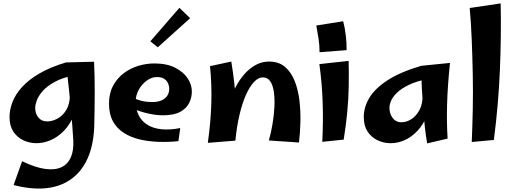

<svg xmlns="http://www.w3.org/2000/svg" viewBox="-20 -828 3024 1129"><path d="M60 260 110 120Q189 158 247 165.5Q305 173 342.5 154.5Q380 136 397 96Q414 56 411 -2Q408 -46 405 -90.5Q402 -135 397 -187.5Q392 -240 385 -306.5Q378 -373 368 -461L533 -465Q535 -430 536 -383Q537 -336 537 -283.5Q537 -231 536 -178.5Q535 -126 534 -79Q529 31 493 108Q457 185 394.5 228Q332 271 247.5 279Q163 287 60 260ZM195 14Q153 14 116.5 -3.5Q80 -21 58 -55Q36 -89 36 -140Q36 -182 53 -227Q70 -272 108.5 -315Q147 -358 211 -395.5Q275 -433 368 -461L416 -385Q346 -371 301 -346Q256 -321 231 -292.5Q206 -264 196.5 -238Q187 -212 187 -194Q187 -159 206 -136.5Q225 -114 257 -114Q287 -114 318 -130.5Q349 -147 370 -182Q391 -217 391 -271L449 -309Q444 -220 418.5 -158.5Q393 -97 356 -59Q319 -21 277 -3.5Q235 14 195 14Z M1029 2Q970 8 911 6Q852 4 800 -8.5Q748 -21 707.5 -47Q667 -73 644 -115Q621 -157 621 -219Q621 -279 644.5 -323Q668 -367 706.5 -396.5Q745 -426 792.5 -440.5Q840 -455 888 -455Q961 -455 1010.5 -429.5Q1060 -404 1084.5 -366Q1109 -328 1108 -288Q1108 -255 1092.5 -223Q1077 -191 1040 -170.5Q1003 -150 937 -150Q914 -150 886.5 -154Q859 -158 830.5 -165.5Q802 -173 776 -183.5Q750 -194 732 -207L758 -256Q779 -244 808.5 -236Q838 -228 878 -228Q906 -228 928 -237Q950 -246 962.5 -263.5Q975 -281 975 -307Q975 -323 968 -338.5Q961 -354 945.5 -364.5Q930 -375 902 -375Q872 -375 843 -354Q814 -333 796 -300.5Q778 -268 778 -232Q778 -185 795.5 -150Q813 -115 847 -94Q881 -73 929.5 -68Q978 -63 1040 -75ZM908 -550 864 -585 1035 -782 1098 -721Z M1738 10 1561 -2Q1574 -48 1582.5 -99Q1591 -150 1593.5 -198.5Q1596 -247 1590.5 -286.5Q1585 -326 1569.5 -349.5Q1554 -373 1525 -373Q1499 -373 1473.5 -346Q1448 -319 1426 -269.5Q1404 -220 1388 -151.5Q1372 -83 1364 -1L1315 -133Q1317 -178 1330 -224.5Q1343 -271 1365 -314.5Q1387 -358 1417 -392Q1447 -426 1483.5 -446Q1520 -466 1562 -466Q1619 -466 1655.5 -435Q1692 -404 1712.5 -352.5Q1733 -301 1740.5 -238.5Q1748 -176 1746.5 -111.5Q1745 -47 1738 10ZM1364 -1 1202 12Q1219 -107 1222.5 -218Q1226 -329 1215 -439L1340 -466Q1351 -399 1357.5 -341.5Q1364 -284 1366.5 -230.5Q1369 -177 1368 -121Q1367 -65 1364 -1Z M1859 -521Q1859 -564 1853 -601.5Q1847 -639 1840 -678L1998 -703Q2008 -665 2013.5 -618.5Q2019 -572 2018 -533ZM2001 -7 1875 6Q1881 -106 1877.5 -220.5Q1874 -335 1858 -451L2030 -470Q2032 -389 2030.5 -316.5Q2029 -244 2022 -169.5Q2015 -95 2001 -7Z M2278 14Q2236 14 2199.5 -3.5Q2163 -21 2141 -55Q2119 -89 2119 -140Q2119 -197 2151.5 -252Q2184 -307 2258 -355.5Q2332 -404 2457 -441L2500 -365Q2430 -351 2384.5 -329Q2339 -307 2314 -282.5Q2289 -258 2279.5 -235Q2270 -212 2270 -194Q2270 -159 2289 -134Q2308 -109 2340 -109Q2370 -109 2398.5 -127Q2427 -145 2446.5 -181Q2466 -217 2465 -271L2524 -309Q2518 -220 2494.5 -158.5Q2471 -97 2435 -59Q2399 -21 2358.5 -3.5Q2318 14 2278 14ZM2492 15Q2484 -26 2478 -82.5Q2472 -139 2467.5 -198Q2463 -257 2460.5 -310Q2458 -363 2457 -398.5Q2456 -434 2457 -441L2626 -458Q2612 -323 2609 -216Q2606 -109 2612 -13Z M2884 -5 2754 7Q2758 -86 2760 -186.5Q2762 -287 2760 -389.5Q2758 -492 2754 -591.5Q2750 -691 2742 -781L2924 -808Q2928 -620 2919.5 -416.5Q2911 -213 2884 -5Z"/></svg>

Font: Marhey Light Medium
Style: Regular
Weight: 500
Version: Version 1.000